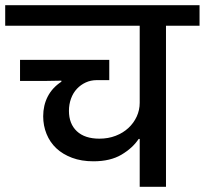

<svg xmlns="http://www.w3.org/2000/svg" viewBox="-40 -718 787 738"><path d="M497 -184H493Q470 -149 427 -123.5Q384 -98 319 -98Q273 -98 237 -111.5Q201 -125 176.5 -148Q152 -171 139 -203Q126 -235 126 -271Q126 -313 143.5 -347Q161 -381 196 -404V-408L139 -407H37V-488H380V-410H332Q309 -410 289.5 -401Q270 -392 255.5 -376.5Q241 -361 233 -339Q225 -317 225 -292Q225 -242 255.5 -213.5Q286 -185 342 -185Q376 -185 404.5 -196Q433 -207 453.5 -226Q474 -245 485.5 -270Q497 -295 497 -323V-619H-20V-698H727V-619H598V0H497Z"/></svg>

Font: IBM Plex Sans Devanagari Medium
Style: Regular
Weight: 500
Designer: Mike Abbink, Paul van der Laan, Pieter van Rosmalen, Erin McLaughlin
Foundry: Bold Monday
Version: Version 1.1